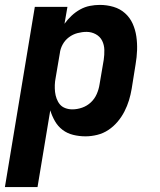

<svg xmlns="http://www.w3.org/2000/svg" viewBox="-33 -548 653 783"><path d="M-13 215 109 -520H242L230 -451Q243 -469 259 -484Q275 -499 294 -509.5Q313 -520 333.5 -524Q354 -528 374 -528Q403 -528 430 -520Q457 -512 477 -494Q497 -476 508 -451.5Q519 -427 523 -399.5Q527 -372 526 -343.5Q525 -315 520 -286L504 -186Q500 -162 493 -139Q486 -116 474.5 -93.5Q463 -71 446.5 -51.5Q430 -32 409 -18Q388 -4 363.5 2Q339 8 316 8Q290 8 265.5 2Q241 -4 222 -18.5Q203 -33 191 -54Q179 -75 172 -98L120 215ZM262 -102Q282 -102 302 -109Q322 -116 337.5 -130.5Q353 -145 361.5 -164.5Q370 -184 373 -204L390 -304Q393 -324 392.5 -344.5Q392 -365 383.5 -382Q375 -399 357.5 -408.5Q340 -418 320 -418Q302 -418 283 -413Q264 -408 248 -396Q232 -384 222.5 -366.5Q213 -349 211 -331L194 -231Q191 -216 190.5 -201.5Q190 -187 191.5 -173Q193 -159 198 -145.5Q203 -132 211.5 -122Q220 -112 233.5 -107Q247 -102 262 -102Z"/></svg>

Font: Iosevka Aile Extrabold
Style: Italic
Weight: 800
Italic angle: -9°
Designer: Belleve Invis
Foundry: Belleve Invis
Version: Version 31.1.0; ttfautohint (v1.8.4)